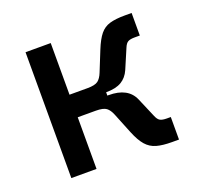

<svg xmlns="http://www.w3.org/2000/svg" viewBox="-97 -630 780 742"><g transform="rotate(-20 293.0 -259.0)"><path d="M77.1 0V-517.6H180.7V-305.2H254.4Q285.6 -305.2 298.1 -314.7Q310.5 -324.2 318.8 -345.2L352.5 -428.7Q367.7 -466.3 383.8 -486.1Q399.9 -505.9 423.8 -512.9Q447.8 -520 485.8 -520H514.2V-427.2H493.2Q475.1 -427.2 465.8 -422.4Q456.5 -417.5 449.7 -400.9L415.5 -320.8Q403.3 -293 380.1 -279.3Q356.9 -265.6 317.4 -265.6H316.9V-252H322.3Q401.4 -252 425.3 -196.8L459.5 -116.7Q466.3 -100.1 475.6 -95.2Q484.9 -90.3 502.9 -90.3H519V2.4H490.7Q452.6 2.4 427.5 -4.6Q402.3 -11.7 385 -31.5Q367.7 -51.3 352.5 -88.9L318.8 -172.4Q310.5 -193.4 298.1 -202.9Q285.6 -212.4 254.4 -212.4H180.7V0Z"/></g></svg>

Font: CaskaydiaMono NF
Style: Regular
Weight: 400
Designer: Aaron Bell
Foundry: Saja Typeworks
Version: Version 2111.001; ttfautohint (v1.8.4);Nerd Fonts 3.1.1